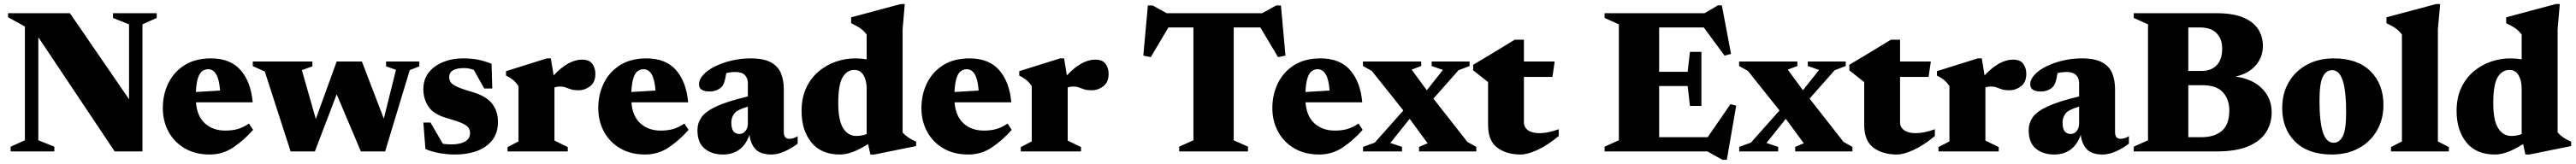

<svg xmlns="http://www.w3.org/2000/svg" viewBox="-20 -734 12466 795"><path d="M100.5 -54V-605.5L19 -650.5V-670H318.5L604.5 -253V-616L527 -647V-670H738.5V-647L669.5 -616V0H535L165.5 -553.5V-54L243 -23V0H31.5V-23Z M1001 -451Q1095 -451 1144.8 -393.8Q1194.5 -336.5 1203 -238H928.5Q933.5 -170.5 972 -135.8Q1010.5 -101 1070.5 -101Q1103 -101 1129.5 -108.2Q1156 -115.5 1185 -135L1205 -104.5Q1162 -55.5 1110.2 -20.2Q1058.5 15 995 15Q925 15 874 -15Q823 -45 795.5 -96Q768 -147 768 -210.5Q768 -275.5 794.5 -330.2Q821 -385 873 -418Q925 -451 1001 -451ZM987 -398.5Q972.5 -398.5 959.8 -390Q947 -381.5 938.8 -357.8Q930.5 -334 928 -288L1045 -295Q1038 -398.5 987 -398.5Z M1896.5 -395.5 1848.5 -412.5V-436H2009.5V-412.5L1963 -394L1844 0H1726.5L1609.5 -277L1504 0H1386.5L1261.5 -387.5L1203.5 -413.5V-436H1492V-412.5L1441 -394L1508.5 -157L1609.5 -436H1731.5L1837.5 -159Z M2218.5 -451Q2264 -451 2294.8 -444.5Q2325.5 -438 2359 -425L2362.5 -305H2323.5L2273 -395.5Q2248.5 -404 2226.5 -404Q2154 -404 2154 -360.5Q2154 -347 2160.8 -336.2Q2167.5 -325.5 2190 -314.5Q2212.5 -303.5 2259.5 -290Q2330.5 -270 2360.2 -233.5Q2390 -197 2390 -143.5Q2390 -89.5 2362.5 -54.5Q2335 -19.5 2288.2 -2.2Q2241.5 15 2183 15Q2143.5 15 2106.2 8.2Q2069 1.5 2039 -11.5L2029 -140H2063.5L2123.5 -37Q2144 -34 2165 -34Q2205.5 -34 2230.2 -47.5Q2255 -61 2255 -90Q2255 -105 2246.5 -116Q2238 -127 2214.5 -137.5Q2191 -148 2146 -160.5Q2078.5 -179.5 2053.8 -217Q2029 -254.5 2029 -301.5Q2029 -350.5 2056 -383.8Q2083 -417 2126.5 -434Q2170 -451 2218.5 -451Z M2797 -445Q2832.5 -445 2847 -424.2Q2861.5 -403.5 2861.5 -376.5Q2861.5 -334.5 2835.5 -315.5Q2809.5 -296.5 2782.5 -296.5Q2757 -296.5 2743 -301Q2729 -305.5 2718 -310Q2707 -314.5 2690 -314.5Q2675.5 -314.5 2663.5 -310V-52.5L2728 -21V0H2436.5V-21L2489.5 -48.5V-316.5Q2476 -336.5 2461.2 -348Q2446.5 -359.5 2429 -367.5V-389L2626.5 -451H2646L2659.5 -368.5Q2731 -445 2797 -445Z M3108.5 -451Q3202.5 -451 3252.2 -393.8Q3302 -336.5 3310.5 -238H3036Q3041 -170.5 3079.5 -135.8Q3118 -101 3178 -101Q3210.5 -101 3237 -108.2Q3263.5 -115.5 3292.5 -135L3312.5 -104.5Q3269.5 -55.5 3217.8 -20.2Q3166 15 3102.5 15Q3032.5 15 2981.5 -15Q2930.5 -45 2903 -96Q2875.5 -147 2875.5 -210.5Q2875.5 -275.5 2902 -330.2Q2928.5 -385 2980.5 -418Q3032.5 -451 3108.5 -451ZM3094.5 -398.5Q3080 -398.5 3067.2 -390Q3054.5 -381.5 3046.2 -357.8Q3038 -334 3035.5 -288L3152.5 -295Q3145.5 -398.5 3094.5 -398.5Z M3840.5 -37.5Q3811.5 -15.5 3777.8 -0.2Q3744 15 3714.5 15Q3660 15 3636 -11.5Q3612 -38 3607.5 -80.5Q3589.5 -30.5 3556.8 -7.8Q3524 15 3479.5 15Q3424.5 15 3390 -13.8Q3355.5 -42.5 3355.5 -103Q3355.5 -137.5 3375.2 -165.8Q3395 -194 3447.8 -218.5Q3500.5 -243 3599.5 -266.5V-330.5Q3599.5 -355.5 3584.8 -370.2Q3570 -385 3539 -385Q3515.5 -385 3495 -379.5Q3490 -348 3485 -334.2Q3480 -320.5 3473 -313.5Q3465 -304 3449.2 -297.2Q3433.5 -290.5 3415 -290.5Q3363 -290.5 3363 -325Q3363 -349 3384 -371.8Q3405 -394.5 3440.8 -412.2Q3476.5 -430 3521 -440.5Q3565.5 -451 3612.5 -451Q3677 -451 3712 -431.2Q3747 -411.5 3760.2 -377.8Q3773.5 -344 3773.5 -301.5V-93.5Q3773.5 -61 3800 -61Q3808.5 -61 3818.8 -63.8Q3829 -66.5 3840.5 -74ZM3519.5 -140.5Q3519.5 -110 3530 -97.2Q3540.5 -84.5 3559 -84.5Q3576.5 -84.5 3588 -99.2Q3599.5 -114 3599.5 -135V-217Q3548 -202.5 3533.8 -183.5Q3519.5 -164.5 3519.5 -140.5Z M4414 -26 4212 15H4192.5L4181.5 -35.5Q4136 -7.5 4104.2 3.8Q4072.5 15 4045.5 15Q3954 15 3906.8 -43.8Q3859.5 -102.5 3859.5 -196Q3859.5 -260 3881.8 -307.8Q3904 -355.5 3941.5 -387.2Q3979 -419 4025 -435Q4071 -451 4119 -451Q4148 -451 4174.5 -446.5V-566.5Q4161.5 -584 4145.2 -595.8Q4129 -607.5 4099.5 -621.5V-650L4339.5 -714.5H4359L4348.5 -593V-91.5Q4373.5 -64 4414 -47.5ZM4174.5 -304.5Q4174.5 -343.5 4159.5 -369.2Q4144.5 -395 4115 -395Q4079.5 -395 4058.2 -359.5Q4037 -324 4037 -234Q4037 -151 4060.5 -113Q4084 -75 4124.5 -75Q4135.5 -75 4148.5 -77Q4161.5 -79 4174.5 -84Z M4672.5 -451Q4766.5 -451 4816.2 -393.8Q4866 -336.5 4874.5 -238H4600Q4605 -170.5 4643.5 -135.8Q4682 -101 4742 -101Q4774.5 -101 4801 -108.2Q4827.5 -115.5 4856.5 -135L4876.5 -104.5Q4833.5 -55.5 4781.8 -20.2Q4730 15 4666.5 15Q4596.5 15 4545.5 -15Q4494.5 -45 4467 -96Q4439.5 -147 4439.5 -210.5Q4439.5 -275.5 4466 -330.2Q4492.5 -385 4544.5 -418Q4596.5 -451 4672.5 -451ZM4658.5 -398.5Q4644 -398.5 4631.2 -390Q4618.5 -381.5 4610.2 -357.8Q4602 -334 4599.5 -288L4716.5 -295Q4709.5 -398.5 4658.5 -398.5Z M5281 -445Q5316.5 -445 5331 -424.2Q5345.5 -403.5 5345.5 -376.5Q5345.5 -334.5 5319.5 -315.5Q5293.5 -296.5 5266.5 -296.5Q5241 -296.5 5227 -301Q5213 -305.5 5202 -310Q5191 -314.5 5174 -314.5Q5159.5 -314.5 5147.5 -310V-52.5L5212 -21V0H4920.5V-21L4973.5 -48.5V-316.5Q4960 -336.5 4945.2 -348Q4930.5 -359.5 4913 -367.5V-389L5110.5 -451H5130L5143.5 -368.5Q5215 -445 5281 -445Z M6020 -23V0H5687V-23L5756 -54V-601H5635L5549.5 -457L5513.5 -464.5L5535.5 -707.5H5558.5L5626.5 -670H6088.5L6156.5 -707.5H6179.5L6201.5 -464.5L6165.5 -457L6080 -601H5951V-54Z M6371 -451Q6465 -451 6514.8 -393.8Q6564.5 -336.5 6573 -238H6298.5Q6303.5 -170.5 6342 -135.8Q6380.5 -101 6440.5 -101Q6473 -101 6499.5 -108.2Q6526 -115.5 6555 -135L6575 -104.5Q6532 -55.5 6480.2 -20.2Q6428.5 15 6365 15Q6295 15 6244 -15Q6193 -45 6165.5 -96Q6138 -147 6138 -210.5Q6138 -275.5 6164.5 -330.2Q6191 -385 6243 -418Q6295 -451 6371 -451ZM6357 -398.5Q6342.5 -398.5 6329.8 -390Q6317 -381.5 6308.8 -357.8Q6300.5 -334 6298 -288L6415 -295Q6408 -398.5 6357 -398.5Z M7082 -46 7125 -22V0H6848V-22L6889.5 -39.5L6802.5 -158L6709 -41L6765.5 -22V0H6577V-22L6633.5 -42.5L6772 -198.5L6619.5 -390L6576.5 -414V-436H6858.5V-414L6812 -396.5L6885.5 -296.5L6963.5 -395L6909 -414V-436H7092.5V-414L7039 -393.5L6917.5 -256Z M7355.5 -140.5Q7355.5 -117 7375.2 -102.8Q7395 -88.5 7431.5 -88.5Q7471.5 -88.5 7524 -107.5V-74.5Q7468.5 -29 7420.8 -7Q7373 15 7339.5 15Q7270.5 15 7226.2 -18.5Q7182 -52 7182 -128V-336L7110 -393V-420Q7137.5 -436.5 7174.8 -458.8Q7212 -481 7248.8 -503.5Q7285.5 -526 7311 -541.5H7355.5V-436H7504.5L7493.5 -361H7355.5Z M7746 0V-23L7815 -54V-616L7746 -647V-670H8230L8294.5 -708H8313.5L8358 -472.5L8326.5 -464.5L8226 -601H8010V-386H8148L8159 -482.5H8214.5V-220.5H8159L8148 -317H8010V-69H8245L8355 -229L8383 -222L8337.5 40.5H8316L8243.5 0Z M8902.5 -46 8945.5 -22V0H8668.5V-22L8710 -39.5L8623 -158L8529.5 -41L8586 -22V0H8397.5V-22L8454 -42.5L8592.5 -198.5L8440 -390L8397 -414V-436H8679V-414L8632.5 -396.5L8706 -296.5L8784 -395L8729.5 -414V-436H8913V-414L8859.5 -393.5L8738 -256Z M9176 -140.5Q9176 -117 9195.8 -102.8Q9215.5 -88.5 9252 -88.5Q9292 -88.5 9344.5 -107.5V-74.5Q9289 -29 9241.2 -7Q9193.5 15 9160 15Q9091 15 9046.8 -18.5Q9002.5 -52 9002.5 -128V-336L8930.5 -393V-420Q8958 -436.5 8995.2 -458.8Q9032.5 -481 9069.2 -503.5Q9106 -526 9131.5 -541.5H9176V-436H9325L9314 -361H9176Z M9722.5 -445Q9758 -445 9772.5 -424.2Q9787 -403.5 9787 -376.5Q9787 -334.5 9761 -315.5Q9735 -296.5 9708 -296.5Q9682.5 -296.5 9668.5 -301Q9654.5 -305.5 9643.5 -310Q9632.5 -314.5 9615.5 -314.5Q9601 -314.5 9589 -310V-52.5L9653.5 -21V0H9362V-21L9415 -48.5V-316.5Q9401.5 -336.5 9386.8 -348Q9372 -359.5 9354.5 -367.5V-389L9552 -451H9571.5L9585 -368.5Q9656.5 -445 9722.5 -445Z M10283.5 -37.5Q10254.5 -15.5 10220.8 -0.2Q10187 15 10157.5 15Q10103 15 10079 -11.5Q10055 -38 10050.5 -80.5Q10032.5 -30.5 9999.8 -7.8Q9967 15 9922.5 15Q9867.5 15 9833 -13.8Q9798.5 -42.5 9798.5 -103Q9798.5 -137.5 9818.2 -165.8Q9838 -194 9890.8 -218.5Q9943.5 -243 10042.5 -266.5V-330.5Q10042.5 -355.5 10027.8 -370.2Q10013 -385 9982 -385Q9958.5 -385 9938 -379.5Q9933 -348 9928 -334.2Q9923 -320.5 9916 -313.5Q9908 -304 9892.2 -297.2Q9876.5 -290.5 9858 -290.5Q9806 -290.5 9806 -325Q9806 -349 9827 -371.8Q9848 -394.5 9883.8 -412.2Q9919.5 -430 9964 -440.5Q10008.5 -451 10055.5 -451Q10120 -451 10155 -431.2Q10190 -411.5 10203.2 -377.8Q10216.5 -344 10216.5 -301.5V-93.5Q10216.5 -61 10243 -61Q10251.5 -61 10261.8 -63.8Q10272 -66.5 10283.5 -74ZM9962.5 -140.5Q9962.5 -110 9973 -97.2Q9983.5 -84.5 10002 -84.5Q10019.5 -84.5 10031 -99.2Q10042.5 -114 10042.5 -135V-217Q9991 -202.5 9976.8 -183.5Q9962.5 -164.5 9962.5 -140.5Z M10307 0V-23L10376 -54V-616L10307 -647V-670H10707Q10787 -670 10836.5 -649.2Q10886 -628.5 10909 -592.8Q10932 -557 10932 -512Q10932 -456.5 10896.8 -416.5Q10861.5 -376.5 10800 -363Q10881.5 -351.5 10928 -304.8Q10974.5 -258 10974.5 -189.5Q10974.5 -135.5 10947 -92.5Q10919.5 -49.5 10861 -24.8Q10802.5 0 10709 0ZM10626 -601H10571V-390H10635.5Q10681.5 -390 10708.2 -417.5Q10735 -445 10735 -499.5Q10735 -544.5 10708.2 -572.8Q10681.5 -601 10626 -601ZM10639 -321H10571V-69H10635Q10698 -69 10733.8 -100Q10769.5 -131 10769.5 -199Q10769.5 -253 10738.2 -287Q10707 -321 10639 -321Z M11265.5 15Q11151 15 11088.2 -47.2Q11025.5 -109.5 11025.5 -210.5Q11025.5 -281 11057 -335.2Q11088.5 -389.5 11144.8 -420.2Q11201 -451 11275.5 -451Q11390 -451 11452.8 -388.8Q11515.5 -326.5 11515.5 -225.5Q11515.5 -155.5 11484 -101Q11452.5 -46.5 11396.2 -15.8Q11340 15 11265.5 15ZM11274.5 -42Q11302 -42 11318.5 -73.2Q11335 -104.5 11335 -190.5Q11335 -291 11318.8 -342.5Q11302.5 -394 11266.5 -394Q11239 -394 11222.5 -363Q11206 -332 11206 -245.5Q11206 -145 11222.2 -93.5Q11238.5 -42 11274.5 -42Z M11779 -48.5 11832 -21V0H11552V-21L11605 -48.5V-566.5Q11592 -584 11575.8 -595.8Q11559.5 -607.5 11530 -621.5V-650L11770.5 -714.5H11790L11779 -593Z M12424 -26 12222 15H12202.5L12191.5 -35.5Q12146 -7.5 12114.2 3.8Q12082.5 15 12055.5 15Q11964 15 11916.8 -43.8Q11869.5 -102.5 11869.5 -196Q11869.5 -260 11891.8 -307.8Q11914 -355.5 11951.5 -387.2Q11989 -419 12035 -435Q12081 -451 12129 -451Q12158 -451 12184.5 -446.5V-566.5Q12171.5 -584 12155.2 -595.8Q12139 -607.5 12109.5 -621.5V-650L12349.5 -714.5H12369L12358.5 -593V-91.5Q12383.5 -64 12424 -47.5ZM12184.5 -304.5Q12184.5 -343.5 12169.5 -369.2Q12154.5 -395 12125 -395Q12089.5 -395 12068.2 -359.5Q12047 -324 12047 -234Q12047 -151 12070.5 -113Q12094 -75 12134.5 -75Q12145.5 -75 12158.5 -77Q12171.5 -79 12184.5 -84Z"/></svg>

Font: Newsreader Text ExtraBold
Style: Regular
Weight: 800
Designer: Hugues Gentile
Foundry: Production Type
Version: Version 1.001